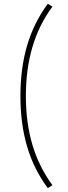

<svg xmlns="http://www.w3.org/2000/svg" viewBox="-20 -724 360 1014"><path d="M232.4 -704.1Q159.2 -605 123.5 -484.6Q87.9 -364.3 87.9 -216.8Q87.9 -69.3 123.3 50.3Q158.7 169.9 232.4 269.5L256.8 253.9Q186 157.7 151.4 41.5Q116.7 -74.7 116.7 -216.8Q116.7 -359.4 151.4 -476.3Q186 -593.3 256.8 -689Z"/></svg>

Font: Estedad-FD-VF Thin
Style: Regular
Weight: 100
Designer: Amin Abedi
Version: Version 5.0